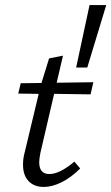

<svg xmlns="http://www.w3.org/2000/svg" viewBox="-20 -731 440 759"><path d="M71 -80Q71 -103 76 -122L133 -360L52 -361L62 -402L144 -403L174 -500L229 -511L204 -404L349 -406L338 -358L194 -360L140 -128Q135 -103 135 -90Q135 -43 175 -43Q216 -43 274 -92L297 -65Q261 -29 223.5 -10.5Q186 8 153 8Q115 8 93 -15Q71 -38 71 -80ZM281 -464 334 -711H400L325 -464Z"/></svg>

Font: LXGW Bright GB
Style: Italic
Weight: 400
Italic angle: -12°
Designer: Christian Thalmann (Catharsis Fonts)
Foundry: LXGW / Christian Thalmann (Catharsis Fonts) / Fontworks Inc.
Version: Version 5.510